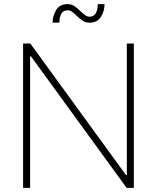

<svg xmlns="http://www.w3.org/2000/svg" viewBox="-20 -911 761 931"><path d="M92 -700H127L591 -62H595V-700H629V0H594L130 -638H126V0H92ZM307 -891Q326 -891 340 -882Q354 -873 371 -856Q386 -842 395 -836Q404 -830 415 -830Q435 -830 444.5 -847Q454 -864 454 -891H487Q487 -858 469.5 -829.5Q452 -801 415 -801Q396 -801 382.5 -809.5Q369 -818 351 -835Q338 -848 328.5 -854.5Q319 -861 307 -861Q287 -861 277.5 -844.5Q268 -828 268 -801H235Q235 -834 252.5 -862.5Q270 -891 307 -891Z"/></svg>

Font: Be Vietnam Thin
Style: Regular
Weight: 100
Designer: Gabriel Lam
Foundry: TypeRant
Version: Version 4.000